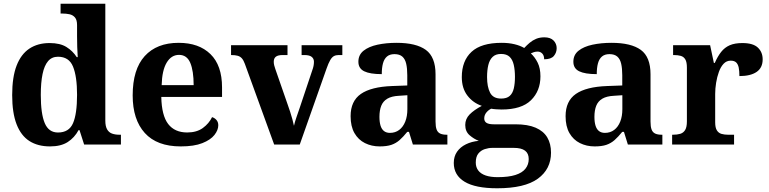

<svg xmlns="http://www.w3.org/2000/svg" viewBox="-20 -780 4150 1036"><path d="M249.9 10Q184.1 10 138.7 -19Q93.3 -48 69.5 -109.5Q45.7 -171 45.7 -267Q45.7 -364 69.5 -425.8Q93.3 -487.6 138.5 -517.7Q183.7 -547.7 247.9 -547.7Q304.2 -547.7 338.4 -526.4Q372.6 -505.1 394 -471.9H399.4Q397.6 -495.8 396.7 -526.6Q395.8 -557.3 395.8 -584.2V-644.8Q395.8 -672.4 384.5 -685.8Q373.3 -699.1 355 -703.1Q336.7 -707 314.8 -707H306.9V-760H548.3V-129.1Q548.3 -99 557.8 -82.2Q567.3 -65.5 584.3 -59.3Q601.4 -53 624.5 -53H632.5V0H434L409 -77.8H403.9Q381.9 -37 345.3 -13.5Q308.7 10 249.9 10ZM292.8 -65Q352.3 -65 374 -115.2Q395.8 -165.4 395.8 -268.7Q395.8 -367.5 374 -420.7Q352.3 -473.9 292.8 -473.9Q259.6 -473.9 239.3 -450Q219 -426.1 209.6 -380.3Q200.1 -334.5 200.1 -267.6Q200.1 -166.4 221.4 -115.7Q242.7 -65 292.8 -65Z M955.1 10Q827 10 761.4 -62.3Q695.9 -134.6 695.9 -265.2Q695.9 -405.7 760.8 -477.3Q825.8 -548.9 944 -548.9Q1053.2 -548.9 1115.6 -488Q1178.1 -427.2 1178.1 -308.2V-256.9H850.3Q852.3 -156.6 887.5 -110.9Q922.7 -65.2 990 -65.2Q1041.4 -65.2 1074.5 -89.3Q1107.5 -113.4 1124.3 -147.9Q1138.3 -143.8 1148.1 -132.5Q1157.8 -121.1 1157.8 -104.1Q1157.8 -78.3 1137.1 -51.8Q1116.3 -25.3 1071.8 -7.7Q1027.3 10 955.1 10ZM1024.9 -320.8Q1024.9 -397.3 1006.8 -440.6Q988.6 -483.9 946 -483.9Q904.4 -483.9 879.4 -442.1Q854.4 -400.4 852.3 -320.8Z M1301.3 -435.2Q1294.3 -454.5 1285.4 -464.8Q1276.5 -475.1 1262.7 -479.1Q1248.9 -483 1226.7 -483V-536H1531.3V-483H1505.5Q1480.1 -483 1468.6 -474.1Q1457.1 -465.2 1457.1 -446.6Q1457.1 -436.8 1459.7 -427Q1462.3 -417.1 1465.7 -407.3L1531.4 -218.3Q1539.2 -197.7 1545.6 -176.8Q1552 -155.8 1557.5 -137Q1562.9 -118.2 1566.2 -101.3Q1570.6 -121.2 1579.9 -148.1Q1589.3 -175.1 1597 -197.7L1664.4 -399.1Q1669.4 -412.3 1671.7 -423.8Q1674 -435.3 1674 -446.7Q1674 -463.5 1661.8 -473.2Q1649.7 -483 1622.5 -483H1607.4V-536H1827.2V-483H1807Q1792.1 -483 1781.3 -477Q1770.6 -471 1761.5 -455.1Q1752.3 -439.3 1742.1 -410.2L1597.4 0H1459.4Z M2028.5 10Q1985.1 10 1949.3 -7.8Q1913.5 -25.6 1892.6 -61.8Q1871.8 -98 1871.8 -153.1Q1871.8 -234.6 1927.3 -273.2Q1982.9 -311.7 2096 -315.8L2177.6 -318.8V-374.2Q2177.6 -410.7 2171.8 -435.9Q2166.1 -461.1 2151.1 -474.5Q2136 -487.9 2108.5 -487.9Q2083.1 -487.9 2068 -475Q2053 -462.2 2046.5 -438.3Q2040 -414.4 2040 -380Q1976.5 -380 1945.1 -395.4Q1913.8 -410.8 1913.8 -446.9Q1913.8 -484.1 1941.8 -506.4Q1969.9 -528.7 2016.8 -538.8Q2063.8 -548.9 2119.9 -548.9Q2225.2 -548.9 2277.7 -510.8Q2330.1 -472.6 2330.1 -379.1V-123.9Q2330.1 -96.4 2335.9 -81.1Q2341.6 -65.8 2355 -59.4Q2368.4 -53 2390.4 -53H2394V0H2207.9L2186.7 -68.6H2177.6Q2156 -41.8 2136.3 -24.3Q2116.6 -6.9 2091.8 1.6Q2067 10 2028.5 10ZM2083.9 -63Q2112.8 -63 2133.9 -78.9Q2155 -94.7 2166.6 -123.6Q2178.1 -152.5 2178.1 -191V-266.2L2133.2 -263.2Q2093.1 -261.2 2070.2 -247.6Q2047.2 -234.1 2037.3 -209.6Q2027.4 -185.1 2027.4 -149.1Q2027.4 -121 2033.5 -101.6Q2039.6 -82.3 2052.2 -72.7Q2064.9 -63 2083.9 -63Z M2662.6 235.9Q2545.3 235.9 2486.9 200.6Q2428.5 165.3 2428.5 99.2Q2428.5 64.3 2446 38.9Q2463.5 13.6 2494.1 -1.4Q2524.6 -16.4 2563.4 -20.1Q2537 -30.2 2513.7 -50.4Q2490.4 -70.7 2490.4 -105.6Q2490.4 -138.5 2514 -162.5Q2537.7 -186.5 2579.8 -208.8Q2532.7 -224.5 2502.3 -264Q2471.8 -303.5 2471.8 -363.9Q2471.8 -451.6 2524.3 -500.3Q2576.8 -548.9 2686.5 -548.9Q2724.8 -548.9 2755.6 -541.5Q2786.5 -534.1 2808.6 -521.1Q2822.7 -536.2 2838.1 -549.3Q2853.6 -562.3 2872.9 -570.5Q2892.3 -578.6 2917.2 -578.6Q2950.1 -578.6 2966.9 -561.4Q2983.7 -544.1 2983.7 -520.2Q2983.7 -496.3 2968.6 -478.2Q2953.5 -460.1 2916.2 -460.1Q2916.2 -480.4 2906 -491Q2895.7 -501.6 2881.5 -501.6Q2869.7 -501.6 2860.8 -498.6Q2852 -495.6 2844.3 -492Q2866.5 -471.5 2881.3 -441.6Q2896.1 -411.6 2896.1 -368.1Q2896.1 -289.4 2845.2 -239.3Q2794.3 -189.1 2686.5 -189.1Q2675.6 -189.1 2657.5 -190.3Q2639.4 -191.5 2630.6 -193.5Q2616.8 -187.6 2604.8 -173.5Q2592.9 -159.3 2592.9 -141Q2592.9 -124.7 2605.2 -117Q2617.6 -109.3 2643.8 -109.3H2760.9Q2827.9 -109.3 2870.2 -91Q2912.6 -72.7 2932.9 -38.6Q2953.2 -4.5 2953.2 43.7Q2953.2 132.6 2882 184.3Q2810.8 235.9 2662.6 235.9ZM2665.2 175.9Q2723.9 175.9 2760.8 164.2Q2797.8 152.5 2815.3 130.2Q2832.9 107.9 2832.9 78.1Q2832.9 47.8 2813 32.9Q2793.1 17.9 2752.3 17.9H2636.4Q2616.5 17.9 2595.8 24.6Q2575.2 31.2 2561.2 48.3Q2547.2 65.4 2547.2 97.3Q2547.2 122.2 2560.6 139.9Q2573.9 157.6 2600.4 166.8Q2627 175.9 2665.2 175.9ZM2684.1 -248.1Q2714.2 -248.1 2730.2 -262.3Q2746.2 -276.4 2752.4 -303Q2758.6 -329.5 2758.6 -365Q2758.6 -401.9 2752.2 -429.9Q2745.8 -458 2729.8 -473.4Q2713.7 -488.9 2683.6 -488.9Q2654.5 -488.9 2638 -472.9Q2621.5 -457 2614.8 -428.9Q2608.1 -400.9 2608.1 -364Q2608.1 -311.6 2624.4 -279.9Q2640.7 -248.1 2684.1 -248.1Z M3188.5 10Q3145.1 10 3109.3 -7.8Q3073.5 -25.6 3052.6 -61.8Q3031.8 -98 3031.8 -153.1Q3031.8 -234.6 3087.3 -273.2Q3142.9 -311.7 3256 -315.8L3337.6 -318.8V-374.2Q3337.6 -410.7 3331.8 -435.9Q3326.1 -461.1 3311.1 -474.5Q3296 -487.9 3268.5 -487.9Q3243.1 -487.9 3228 -475Q3213 -462.2 3206.5 -438.3Q3200 -414.4 3200 -380Q3136.5 -380 3105.1 -395.4Q3073.8 -410.8 3073.8 -446.9Q3073.8 -484.1 3101.8 -506.4Q3129.9 -528.7 3176.8 -538.8Q3223.8 -548.9 3279.9 -548.9Q3385.2 -548.9 3437.7 -510.8Q3490.1 -472.6 3490.1 -379.1V-123.9Q3490.1 -96.4 3495.9 -81.1Q3501.6 -65.8 3515 -59.4Q3528.4 -53 3550.4 -53H3554V0H3367.9L3346.7 -68.6H3337.6Q3316 -41.8 3296.3 -24.3Q3276.6 -6.9 3251.8 1.6Q3227 10 3188.5 10ZM3243.9 -63Q3272.8 -63 3293.9 -78.9Q3315 -94.7 3326.6 -123.6Q3338.1 -152.5 3338.1 -191V-266.2L3293.2 -263.2Q3253.1 -261.2 3230.2 -247.6Q3207.2 -234.1 3197.3 -209.6Q3187.4 -185.1 3187.4 -149.1Q3187.4 -121 3193.5 -101.6Q3199.6 -82.3 3212.2 -72.7Q3224.9 -63 3243.9 -63Z M3606.7 0V-53H3610.8Q3633.8 -53 3650.6 -58Q3667.3 -63 3676.9 -78.5Q3686.4 -94 3686.4 -125V-415Q3686.4 -445 3677.8 -459.5Q3669.2 -474 3653.3 -478.5Q3637.5 -483 3615.5 -483H3611.9V-536H3811.7L3831.9 -440.5H3836.9Q3852.2 -475.7 3871.2 -499.8Q3890.3 -524 3917.6 -535.9Q3944.9 -547.7 3986 -547.7Q4043.4 -547.7 4069.3 -523.2Q4095.2 -498.7 4095.2 -459.7Q4095.2 -414.2 4062.4 -391.8Q4029.6 -369.5 3969.7 -369.5Q3969.7 -397.5 3965.9 -415.7Q3962 -433.8 3952 -443.3Q3941.9 -452.7 3922.5 -452.7Q3900.3 -452.7 3884.5 -436Q3868.7 -419.2 3858.9 -391.8Q3849 -364.5 3844 -333.2Q3839 -302 3839 -273V-120Q3839 -91 3848.2 -76.5Q3857.4 -62 3873.3 -57.5Q3889.2 -53 3908.8 -53H3940.9V0Z"/></svg>

Font: Noto Serif Khmer
Style: Regular
Weight: 400
Designer: Danh Hong and the Monotype Design Team
Foundry: Monotype Imaging Inc.
Version: Version 2.003